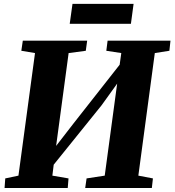

<svg xmlns="http://www.w3.org/2000/svg" viewBox="-20 -948 880 968"><path d="M3 0 6.5 -48.5 73 -62.5 156.5 -680.5 87.5 -692 95 -743H419.5L412.5 -692L326 -680.5L254 -146L222 -159.5L352.5 -328L624 -673.5L574 -555.5L591.5 -680.5L516 -692L522.5 -743H839.5L834 -692L760.5 -680.5L677.5 -62.5L751 -48.5L745.5 0H409.5L416.5 -48.5L508 -62.5L579 -588L608.5 -579L492 -417L207.5 -64L253.5 -140L244 -62.5L325.5 -48.5L321.5 0ZM345.5 -928.5H653.5L640 -828H331.5Z"/></svg>

Font: Merriweather 28pt Black
Style: Italic
Weight: 900
Italic angle: -7.8°
Version: Version 2.101